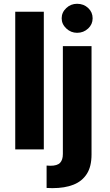

<svg xmlns="http://www.w3.org/2000/svg" viewBox="-20 -789 579 1014"><path d="M60.5 -727.1H211.4V0H60.5ZM312 24.4V-545.4H463.4V26.9Q463.4 90.8 438.5 129.4Q413.6 168.5 367.7 186.5Q322.3 204.6 256.8 204.6Q246.1 204.6 241.7 204.1Q231.4 204.1 226.1 203.6V85.4Q230 85.9 236.8 85.9Q239.7 86.4 246.1 86.4Q282.7 86.4 297.4 70.8Q312 55.2 312 24.4ZM387.2 -615.7Q354.5 -615.7 330.1 -638.7Q305.7 -661.6 305.7 -692.4Q305.7 -723.6 330.1 -746.6Q354 -769 387.2 -769Q421.9 -769 445.8 -746.6Q469.2 -724.6 469.2 -692.4Q469.2 -660.6 445.8 -638.7Q421.4 -615.7 387.2 -615.7Z"/></svg>

Font: My Font
Style: Bold
Weight: 500
Designer: Rasmus Andersson
Foundry: rsms
Version: Version 0.001